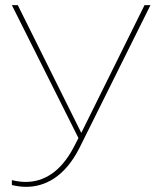

<svg xmlns="http://www.w3.org/2000/svg" viewBox="-20 -720 618 744"><path d="M26 -22V-3C43 1 62 4 81 4C153 4 231 -33 289 -149L563 -700H540L295 -205L49 -700H26L284 -185L268 -154C215 -50 146 -15 79 -15C61 -15 43 -18 26 -22Z"/></svg>

Font: Chess Sans Thin
Style: Regular
Weight: 100
Designer: Wolf Bōese
Foundry: Wolf Bōese
Version: Version 7.223;Glyphs 3.3 (3306)